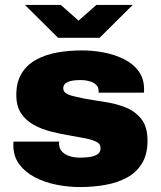

<svg xmlns="http://www.w3.org/2000/svg" viewBox="-20 -745 651 777"><path d="M304 12Q256 12 208.5 2.5Q161 -7 121.5 -27.5Q82 -48 58 -80Q34 -112 34 -158Q34 -161 34 -164.5Q34 -168 35 -172H220Q219 -169 219 -166Q219 -163 219 -161Q220 -143 231.5 -131Q243 -119 262 -113Q281 -107 304 -107Q318 -107 337.5 -109Q357 -111 372 -119Q387 -127 387 -146Q387 -163 369.5 -171.5Q352 -180 323.5 -185.5Q295 -191 261 -197Q224 -203 186.5 -212.5Q149 -222 117 -239.5Q85 -257 65.5 -286Q46 -315 46 -361Q46 -413 67.5 -448Q89 -483 126.5 -503.5Q164 -524 211.5 -532.5Q259 -541 311 -541Q356 -541 400.5 -532.5Q445 -524 482 -505.5Q519 -487 541 -457Q563 -427 563 -384Q563 -381 563 -376.5Q563 -372 562 -370H379V-378Q379 -393 368.5 -402.5Q358 -412 341.5 -416.5Q325 -421 308 -421Q302 -421 290 -420.5Q278 -420 265.5 -417Q253 -414 244.5 -407Q236 -400 236 -387Q236 -375 247.5 -367.5Q259 -360 278.5 -355.5Q298 -351 322 -346Q360 -339 404 -332.5Q448 -326 487.5 -310.5Q527 -295 552 -263.5Q577 -232 577 -175Q577 -121 555 -84.5Q533 -48 495 -27Q457 -6 407.5 3Q358 12 304 12ZM81 -725H226L327 -636H269L370 -725H517L383 -592H215Z"/></svg>

Font: Archivo SemiBold Black
Style: Regular
Weight: 900
Version: Version 2.001